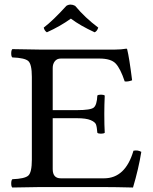

<svg xmlns="http://www.w3.org/2000/svg" viewBox="-20 -834 680 856"><path d="M323 -343Q384 -343 398 -354.5Q412 -366 414 -408Q418 -412 430 -412Q442 -412 447 -408Q445 -366 445 -326Q445 -274 447 -242Q442 -238 430 -238Q418 -238 414 -242Q412 -268 408 -279Q404 -290 384 -298.5Q364 -307 323 -307H215V-80Q215 -39 251 -39H444Q539 -39 575 -162Q594 -166 610 -157Q598 -82 573 2Q493 0 445 0H155Q84 1 35 2Q30 -2 30 -16Q30 -30 35 -35Q90 -37 106 -51Q122 -65 122 -122V-491Q122 -548 106 -562Q90 -576 35 -578Q30 -582 30 -596Q30 -610 35 -615L154 -613H494Q520 -613 543 -617Q547 -617 547 -614Q556 -579 569 -476Q550 -469 536 -471Q517 -528 496 -550.5Q475 -573 423 -573H251Q234 -573 224.5 -561Q215 -549 215 -531V-343ZM315 -808Q359 -755 418 -711Q413 -695 402 -690Q337 -720 296 -751Q249 -717 189 -690Q178 -697 175 -711Q216 -742 276 -808Q294 -819 315 -808Z"/></svg>

Font: Linux Libertine Mono O
Style: Mono
Weight: 400
Designer: Philipp H. Poll
Foundry: Philipp H. Poll
Version: Version 5.1.7